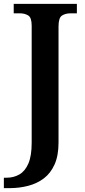

<svg xmlns="http://www.w3.org/2000/svg" viewBox="-38 -734 442 994"><path d="M-18 240V186H-3Q33 186 62.5 169Q92 152 109 112.5Q126 73 126 5V-601Q126 -643 108 -654Q90 -665 65 -665H33V-714H360V-665H327Q301 -665 283 -653.5Q265 -642 265 -597V4Q265 72 244.5 117.5Q224 163 189 189.5Q154 216 108 228Q62 240 12 240Z"/></svg>

Font: Noto Nastaliq Urdu SemiBold
Style: Regular
Weight: 600
Version: Version 3.007